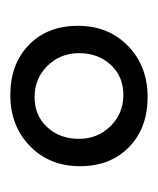

<svg xmlns="http://www.w3.org/2000/svg" viewBox="13 -727 306 372"><g transform="rotate(-90 166.0 -541.0)"><path d="M265 -638Q302 -602 302 -543Q302 -484 263 -446Q224 -408 164 -408Q104 -408 67 -444Q30 -480 30 -539Q30 -598 69 -636Q108 -674 168 -674Q228 -674 265 -638ZM83 -541Q83 -505 107.5 -480Q132 -455 168 -455Q204 -455 226.5 -479.5Q249 -504 249 -541Q249 -577 224.5 -602Q200 -627 164 -627Q128 -627 105.5 -602.5Q83 -578 83 -541Z"/></g></svg>

Font: Hind Vadodara Light
Style: Regular
Weight: 300
Designer: Hitesh Malaviya
Foundry: Indian Type Foundry
Version: Version 1.000;PS 1.0;hotconv 1.0.86;makeotf.lib2.5.63406; tt